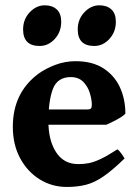

<svg xmlns="http://www.w3.org/2000/svg" viewBox="-20 -704 531 738"><path d="M461.9 -267.1Q453.1 -257.3 428.7 -244.1Q404.3 -231 388.7 -224.6H88.9L89.8 -283.2H314.5Q325.7 -283.2 329.3 -286.9Q333 -290.5 333 -300.8Q333 -320.8 325.4 -345.9Q317.9 -371.1 300 -389.4Q282.2 -407.7 252 -407.7Q200.7 -407.7 183.3 -362.1Q166 -316.4 166 -237.8Q166 -164.6 195.6 -118.9Q225.1 -73.2 281.2 -73.2Q301.8 -73.2 321.3 -76.9Q340.8 -80.6 366.7 -92.8Q392.6 -105 431.2 -129.9Q437.5 -126.5 447.3 -112.8Q457 -99.1 459 -95.2Q413.1 -50.3 378.4 -26.4Q343.8 -2.4 310.8 6.1Q277.8 14.6 236.8 14.6Q179.7 14.6 132.6 -14.6Q85.4 -43.9 57.4 -95.9Q29.3 -147.9 29.3 -216.8Q29.3 -347.2 127.4 -420.4Q154.8 -440.4 192.4 -454.6Q230 -468.8 270.5 -468.8Q334.5 -468.8 377 -441.7Q419.4 -414.6 440.7 -368.9Q461.9 -323.2 461.9 -267.1ZM215.3 -620.1Q215.3 -581.5 190.7 -554.4Q166 -527.3 132.3 -527.3Q68.8 -527.3 68.8 -590.8Q68.8 -629.9 94.2 -656.7Q119.6 -683.6 151.9 -683.6Q181.2 -683.6 198.2 -667.7Q215.3 -651.9 215.3 -620.1ZM425.3 -620.1Q425.3 -581.5 400.6 -554.4Q376 -527.3 342.3 -527.3Q278.8 -527.3 278.8 -590.8Q278.8 -629.9 304.2 -656.7Q329.6 -683.6 361.8 -683.6Q391.1 -683.6 408.2 -667.7Q425.3 -651.9 425.3 -620.1Z"/></svg>

Font: Gentium Book Plus
Style: Bold
Weight: 700
Designer: Victor Gaultney, Annie Olsen, Iska Routamaa, Becca Hirsbrunner
Foundry: SIL International
Version: Version 6.101